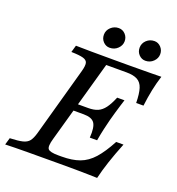

<svg xmlns="http://www.w3.org/2000/svg" viewBox="-138 -830 865 937"><g transform="rotate(20 294.5 -361.5)"><path d="M-7.3 0 3.2 -36.3Q46.8 -37.9 69.4 -43.5Q91.9 -49.2 102.8 -63.3Q113.7 -77.4 121.8 -105.6L221.8 -465.3Q229.8 -494.4 226.6 -508.5Q223.4 -522.6 204 -528.2Q184.7 -533.9 141.9 -534.7L152.4 -571Q183.1 -570.2 233.9 -569.8Q284.7 -569.4 354 -569.4Q391.1 -569.4 424.2 -569.4Q457.3 -569.4 487.5 -569.8Q517.7 -570.2 544.8 -570.2Q571.8 -570.2 596 -571Q583.9 -533.1 575.8 -494Q567.7 -454.8 562.1 -408.9H524.2Q523.4 -457.3 514.9 -483.9Q506.5 -510.5 485.9 -521.8Q465.3 -533.1 429 -533.1H323.4L203.2 -104.8Q191.1 -62.9 200.8 -50.8Q210.5 -38.7 254 -38.7H271Q326.6 -38.7 364.9 -52.8Q403.2 -66.9 434.3 -101.6Q465.3 -136.3 497.6 -196.8H535.5Q511.3 -136.3 496 -89.9Q480.6 -43.5 470.2 0Q446 -0.8 422.2 -1.2Q398.4 -1.6 373.8 -2Q349.2 -2.4 323.4 -2.4Q297.6 -2.4 269.4 -2.4Q177.4 -2.4 108.1 -2Q38.7 -1.6 -7.3 0ZM223.4 -269.4 233.1 -305.6H397.6L387.1 -269.4ZM369.4 -172.6Q373.4 -227.4 358.9 -248.4Q344.4 -269.4 302.4 -269.4L312.9 -305.6Q341.9 -305.6 361.7 -314.1Q381.5 -322.6 397.2 -343.5Q412.9 -364.5 428.2 -401.6H466.1Q462.1 -389.5 456.5 -371Q450.8 -352.4 444.4 -330.6Q437.9 -308.9 432.3 -287.1Q429 -273.4 425.8 -260.5Q422.6 -247.6 419.4 -233.9Q416.1 -220.2 413.3 -205.2Q410.5 -190.3 407.3 -172.6ZM309.7 -617.7Q290.3 -617.7 276.2 -632.3Q262.1 -646.8 262.1 -668.5Q262.1 -691.1 279.4 -707.3Q296.8 -723.4 320.2 -723.4Q340.3 -723.4 354.4 -708.5Q368.5 -693.5 368.5 -672.6Q368.5 -650.8 351.6 -634.3Q334.7 -617.7 309.7 -617.7ZM495.2 -617.7Q475.8 -617.7 461.7 -632.3Q447.6 -646.8 447.6 -668.5Q447.6 -691.1 464.5 -707.3Q481.5 -723.4 505.6 -723.4Q525 -723.4 539.1 -708.5Q553.2 -693.5 553.2 -672.6Q553.2 -650.8 536.3 -634.3Q519.4 -617.7 495.2 -617.7Z"/></g></svg>

Font: Playfair 9pt
Style: Italic
Weight: 400
Italic angle: -15.6°
Designer: Claus Eggers Sørensen
Foundry: Claus Eggers Sørensen
Version: Version 2.001;gftools[0.9.30]